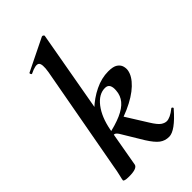

<svg xmlns="http://www.w3.org/2000/svg" viewBox="-226 -797 876 876"><g transform="rotate(-45 212.0 -358.5)"><path d="M60 8Q41 8 34 5.5Q27 3 27 0Q27 -4 32.5 -26Q38 -48 42 -74L136 -589Q144 -637 131.5 -647Q119 -657 78 -637Q74 -636 72 -642Q70 -648 74 -649L229 -725Q233 -727 237.5 -724Q242 -721 241 -717L150 -205L116 -12Q111 8 60 8ZM317 9Q291 9 271.5 -5.5Q252 -20 228 -58L170 -154Q160 -172 151.5 -175.5Q143 -179 123 -173L228 -214L298 -102Q319 -68 333 -58.5Q347 -49 360 -49Q370 -49 384 -55.5Q398 -62 414 -75Q418 -79 422 -74.5Q426 -70 422 -67Q356 9 317 9ZM123 -173V-191Q181 -203 218.5 -219.5Q256 -236 274.5 -258.5Q293 -281 295 -311Q297 -332 290.5 -344Q284 -356 267 -356Q227 -356 195 -314.5Q163 -273 150 -205L104 -243Q128 -287 164.5 -322Q201 -357 244.5 -378Q288 -399 331 -399Q363 -399 377.5 -389Q392 -379 396 -365Q400 -351 398 -339Q393 -307 359 -274.5Q325 -242 265.5 -215.5Q206 -189 123 -173Z"/></g></svg>

Font: Cormorant Infant Light
Style: Bold Italic
Weight: 700
Italic angle: -10°
Version: Version 4.001